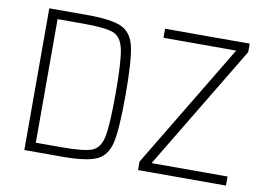

<svg xmlns="http://www.w3.org/2000/svg" viewBox="-74 -803 1266 918"><g transform="rotate(10 558.5 -344.0)"><path d="M95 -688H279Q399 -688 448 -664.5Q497 -641 511.5 -574Q526 -507 526 -344Q526 -181 511.5 -114Q497 -47 448 -23.5Q399 0 279 0H95ZM478 -344Q478 -498 465.5 -556Q453 -614 413.5 -629Q374 -644 267 -644H143V-44H267Q376 -44 415 -59Q454 -74 466 -131Q478 -188 478 -344ZM647 0V-41L1010 -644H657V-688H1068V-647L705 -44H1074V0Z"/></g></svg>

Font: Saira Semi Condensed ExtraLight
Style: Regular
Weight: 200
Width: 4
Designer: Hector Gatti with collaboration of the Omnibus-Type team
Foundry: Omnibus-Type
Version: Version 1.001; ttfautohint (v1.8)